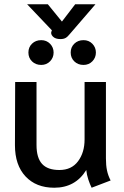

<svg xmlns="http://www.w3.org/2000/svg" viewBox="-20 -869 580 899"><path d="M50 -189 51 -485H151V-190Q151 -130 177 -101.5Q203 -73 258 -73Q315 -73 345.5 -114Q376 -155 376 -216V-485H476V-127Q476 -95 481 -71Q486 -47 498 -24L409 10Q401 -6 393.5 -28.5Q386 -51 384 -73Q333 10 234 10Q149 10 99.5 -43Q50 -96 50 -189ZM221 -722 223 -727 107 -849H204L270 -768L332 -849H427L308 -711Q297 -697 287.5 -691.5Q278 -686 263 -686Q239 -686 227.5 -698Q216 -710 221 -722ZM113 -623Q113 -648 130 -664.5Q147 -681 173 -681Q198 -681 214.5 -664Q231 -647 231 -623Q231 -599 214.5 -582Q198 -565 173 -565Q147 -565 130 -581.5Q113 -598 113 -623ZM311 -623Q311 -648 328 -664.5Q345 -681 371 -681Q396 -681 412.5 -664Q429 -647 429 -623Q429 -599 412.5 -582Q396 -565 371 -565Q345 -565 328 -581.5Q311 -598 311 -623Z"/></svg>

Font: Niramit Medium
Style: Regular
Weight: 500
Designer: Katatrad Aksorn Co.,Ltd.
Foundry: Cadson Demak Co.,Ltd.
Version: Version 1.000; ttfautohint (v1.6)